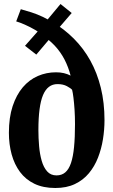

<svg xmlns="http://www.w3.org/2000/svg" viewBox="-20 -929 564 960"><path d="M256.5 11Q196 11 152 -10.2Q108 -31.5 80 -69.2Q52 -107 38.2 -157.2Q24.5 -207.5 24.5 -265Q24.5 -341.5 43.2 -398.2Q62 -455 94.2 -492.8Q126.5 -530.5 169.2 -549Q212 -567.5 260 -567.5Q282 -567.5 299.8 -563.2Q317.5 -559 333 -551Q322 -593.5 302.8 -631Q283.5 -668.5 253.8 -700.5Q224 -732.5 182.5 -757.5L266 -779.5L161.5 -656L105 -700L212.5 -821.5L206 -743.5Q185 -762.5 157.5 -778.5Q130 -794.5 103.8 -806Q77.5 -817.5 61 -822L84 -883Q110 -876 137.2 -867.2Q164.5 -858.5 195 -844.2Q225.5 -830 261 -806.5L181.5 -787.5L282.5 -909L338.5 -864L239.5 -749L240.5 -820Q300.5 -784.5 349 -736Q397.5 -687.5 431.8 -625.8Q466 -564 484.2 -489.8Q502.5 -415.5 502.5 -328Q502.5 -281 494.8 -232.8Q487 -184.5 470 -140.8Q453 -97 424.5 -62.8Q396 -28.5 354.5 -8.8Q313 11 256.5 11ZM262.5 -52Q288.5 -52 306.2 -67Q324 -82 334.8 -113.5Q345.5 -145 350.2 -193.2Q355 -241.5 355 -308.5Q355 -345.5 352.8 -380Q350.5 -414.5 347.2 -440.8Q344 -467 340.5 -480Q333.5 -488 314.5 -498.2Q295.5 -508.5 267.5 -508.5Q243 -508.5 225 -495Q207 -481.5 195.2 -453.8Q183.5 -426 177.8 -382.5Q172 -339 172 -278.5Q172 -238.5 175.5 -198.2Q179 -158 188.5 -125Q198 -92 215.8 -72Q233.5 -52 262.5 -52Z"/></svg>

Font: Merriweather 24pt SemiCondensed
Style: Bold
Weight: 700
Width: 4
Designer: Eben Sorkin
Foundry: Eben Sorkin
Version: Version 2.100